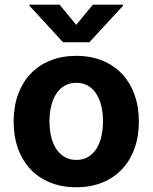

<svg xmlns="http://www.w3.org/2000/svg" viewBox="-20 -792 654 823"><path d="M38.4 -270.6Q38.4 -334.2 57 -386Q75.6 -437.9 110.4 -475Q145.2 -512.1 195 -532.3Q244.7 -552.6 306.8 -552.6Q369 -552.6 418.7 -532.3Q468.4 -512.1 503.2 -475Q538 -437.9 556.6 -386Q575.3 -334.2 575.3 -270.6Q575.3 -207.7 556.6 -155.9Q538 -104 503.2 -66.9Q468.4 -29.8 418.7 -9.6Q369 10.7 306.8 10.7Q244.7 10.7 195 -9.6Q145.2 -29.8 110.4 -66.9Q75.6 -104 57 -155.9Q38.4 -207.7 38.4 -270.6ZM307.5 -106.5Q335.6 -106.5 356.9 -119Q378.2 -131.4 392.6 -153.4Q407 -175.4 414.2 -205.8Q421.5 -236.2 421.5 -271.7Q421.5 -307.5 414.2 -337.7Q407 -367.9 392.6 -390.1Q378.2 -412.3 356.9 -424.7Q335.6 -437.1 307.5 -437.1Q278.8 -437.1 257.3 -424.7Q235.8 -412.3 221.2 -390.1Q206.7 -367.9 199.4 -337.7Q192.1 -307.5 192.1 -271.7Q192.1 -236.2 199.4 -205.8Q206.7 -175.4 221.2 -153.4Q235.8 -131.4 257.3 -119Q278.8 -106.5 307.5 -106.5ZM235.4 -772 306.8 -685.4 378.2 -772H507.1V-767L362.9 -610.8H250.4L106.5 -767V-772Z"/></svg>

Font: Cannonade
Style: Bold
Weight: 700
Designer: Rasmus Andersson
Foundry: rsms
Version: Version 3.012;git-f93a4a705